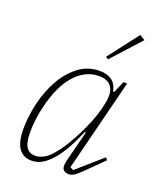

<svg xmlns="http://www.w3.org/2000/svg" viewBox="-141 -845 797 948"><g transform="rotate(20 257.0 -371.5)"><path d="M139 12Q112 12 94.5 1.5Q77 -9 66.5 -27Q56 -45 51.5 -69.5Q47 -94 47 -121Q47 -187 63.5 -257.5Q80 -328 112.5 -386.5Q145 -445 193.5 -482.5Q242 -520 305 -520Q341 -520 366 -504Q391 -488 401 -446H406L433 -508H452L330 -23L348 -15L478 -129L489 -118L405 -35Q376 -6 361.5 3Q347 12 333 12Q319 12 308.5 4.5Q298 -3 298 -20Q298 -33 303 -53L343 -210L338 -212Q323 -177 303 -137.5Q283 -98 258.5 -65Q234 -32 204 -10Q174 12 139 12ZM148 -17Q166 -17 188.5 -28Q211 -39 232 -64Q256 -91 278 -126.5Q300 -162 319 -200Q338 -238 352.5 -274.5Q367 -311 375 -340L380 -361Q398 -429 379 -462Q360 -495 311 -495Q273 -495 240.5 -478.5Q208 -462 182 -432Q156 -402 136.5 -360Q117 -318 104 -267Q93 -224 88.5 -187Q84 -150 84 -121Q84 -99 86.5 -80Q89 -61 96 -47Q103 -33 115.5 -25Q128 -17 148 -17ZM309 -596 431 -755 459 -738 322 -587Z"/></g></svg>

Font: IBM Plex Serif ExtraLight
Style: Italic
Weight: 200
Italic angle: -14°
Designer: Mike Abbink, Paul van der Laan, Pieter van Rosmalen
Foundry: Bold Monday
Version: Version 2.5